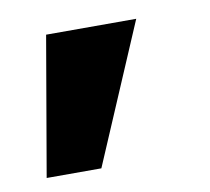

<svg xmlns="http://www.w3.org/2000/svg" viewBox="-44 -205 397 363"><g transform="rotate(-10 154.5 -23.5)"><path d="M19 110 65 -157H238L124 110Z"/></g></svg>

Font: Tomorrow
Style: Bold
Weight: 700
Designer: Tony de Marco, Monica Rizzolli
Foundry: Just in Type
Version: Version 2.002